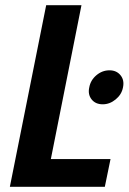

<svg xmlns="http://www.w3.org/2000/svg" viewBox="-20 -720 498 740"><path d="M18 0 158 -700H294L176 -107H406L384 0ZM376 -318Q348 -318 333 -337Q318 -356 324 -383Q329 -411 351.5 -430Q374 -449 402 -449Q429 -449 444.5 -430Q460 -411 454 -383Q449 -356 426 -337Q403 -318 376 -318Z"/></svg>

Font: Albert Sans
Style: Bold Italic
Weight: 700
Italic angle: -11.25°
Designer: Andreas Rasmussen
Foundry: a.Foundry
Version: Version 1.025